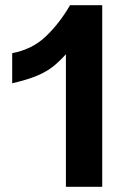

<svg xmlns="http://www.w3.org/2000/svg" viewBox="-20 -720 496 740"><path d="M234 -511Q210 -484 185 -464Q160 -444 123.5 -428.5Q87 -413 27 -399V-515Q105 -530 157.5 -580.5Q210 -631 250 -700H374V0H234Z"/></svg>

Font: Moderustic SemiBold
Style: Regular
Weight: 600
Designer: Tural Alisoy
Foundry: TAFT Foundry
Version: Version 2.120